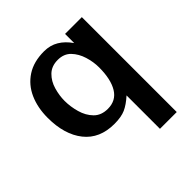

<svg xmlns="http://www.w3.org/2000/svg" viewBox="-170 -571 869 869"><g transform="rotate(-45 265.0 -136.5)"><path d="M364.3 172.9V-41Q333 -12.7 305.7 -0.5Q278.3 11.7 234.4 11.7Q140.6 11.7 90.3 -51.3Q40 -114.3 40 -221.7Q40 -286.1 62.5 -336.9Q85 -387.7 129.9 -417Q174.8 -446.3 241.2 -446.3Q280.3 -446.3 310.5 -428.2Q340.8 -410.2 364.3 -376V-434.6H471.7V172.9ZM261.7 -57.6Q314.5 -57.6 340.3 -100.1Q366.2 -142.6 366.2 -218.8Q366.2 -253.9 355 -290Q343.8 -326.2 320.3 -350.6Q296.9 -375 257.8 -375Q217.8 -375 193.4 -351.1Q168.9 -327.1 158.7 -291.5Q148.4 -255.9 148.4 -221.7Q148.4 -184.6 159.2 -146.5Q169.9 -108.4 194.8 -83Q219.7 -57.6 261.7 -57.6Z"/></g></svg>

Font: Padauk
Style: Bold
Weight: 700
Designer: Debbi Hosken, Becca Hirsbrunner Spalinger
Foundry: SIL International
Version: Version 5.003